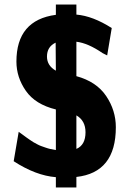

<svg xmlns="http://www.w3.org/2000/svg" viewBox="-20 -768 590 842"><path d="M40 -61 62 -190Q65 -188 78.5 -178Q92 -168 95.5 -165.5Q99 -163 110.5 -155Q122 -147 126.5 -144.5Q131 -142 142 -136Q153 -130 160.5 -127.5Q168 -125 179 -121Q190 -117 201 -114.5Q212 -112 225 -110V-288Q135 -310 93.5 -369.5Q52 -429 52 -498Q52 -680 225 -703V-748H315V-704Q387 -698 470 -645L450 -525L430 -535Q366 -579 315 -585V-434Q403 -410 445.5 -347Q488 -284 488 -210Q488 -11 315 8V54H225V9Q137 2 40 -61ZM186 -520Q186 -480 225 -458Q225 -478 224.5 -518Q224 -558 224 -581Q186 -563 186 -520ZM315 -115Q355 -132 355 -188Q355 -239 315 -262Z"/></svg>

Font: Coval
Style: Black
Weight: 1000
Foundry: Context Ltd
Version: Version 001.000